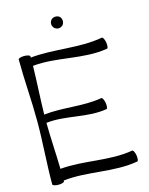

<svg xmlns="http://www.w3.org/2000/svg" viewBox="-144 -1086 922 1187"><g transform="rotate(-15 316.5 -492.5)"><path d="M367 -960C367 -970 364 -979 357 -987C349 -994 340 -997 330 -997C320 -997 311 -994 303 -987C296 -979 292 -970 292 -960C292 -950 296 -941 303 -933C311 -926 320 -922 330 -922C340 -922 349 -926 357 -933C364 -941 367 -950 367 -960ZM42 -800C42 -667 54 -533 54 -400C54 -267 42 -133 42 0C42 6 59 12 80 12C101 12 117 6 117 0V-5C273 -23 431 27 587 -1C593 -2 595 -19 592 -40C588 -60 580 -76 573 -74C422 -48 268 -94 116 -80C114 -179 107 -278 106 -377C233 -392 360 -341 487 -363C493 -364 495 -382 492 -402C488 -422 480 -438 473 -437C352 -416 228 -444 106 -430C108 -533 115 -636 117 -739C273 -755 431 -696 587 -723C593 -724 595 -742 592 -762C588 -782 580 -798 573 -797C423 -770 269 -807 117 -792C117 -794 117 -797 117 -800C117 -806 101 -812 80 -812C59 -812 42 -806 42 -800Z"/></g></svg>

Font: Nupuram Light
Style: Regular
Weight: 300
Designer: Santhosh Thottingal (santhosh.thottingal@gmail.com)
Foundry: SMC
Version: Version 1.000